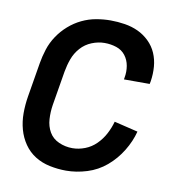

<svg xmlns="http://www.w3.org/2000/svg" viewBox="-66 -591 632 661"><g transform="rotate(10 250.0 -260.0)"><path d="M207 8Q178 8 149.5 2Q121 -4 98 -18.5Q75 -33 59.5 -55.5Q44 -78 36.5 -105Q29 -132 29 -161.5Q29 -191 34 -221L54 -341Q58 -365 66 -390Q74 -415 89 -437.5Q104 -460 124.5 -478Q145 -496 169 -507.5Q193 -519 218.5 -523.5Q244 -528 269 -528Q294 -528 319 -524Q344 -520 365.5 -510Q387 -500 404.5 -483Q422 -466 431.5 -444Q441 -422 443 -397Q445 -372 441 -346L439 -336H349L350 -342Q354 -363 350.5 -383.5Q347 -404 335 -419.5Q323 -435 303.5 -441.5Q284 -448 262 -448Q240 -448 217.5 -439Q195 -430 179 -412Q163 -394 155 -372Q147 -350 143 -327L123 -207Q119 -182 120.5 -157Q122 -132 133.5 -112Q145 -92 167.5 -82Q190 -72 215 -72Q237 -72 259 -80.5Q281 -89 298 -106Q315 -123 326 -144Q337 -165 343 -187L426 -167Q417 -132 396.5 -98.5Q376 -65 346.5 -40Q317 -15 280 -3.5Q243 8 207 8Z"/></g></svg>

Font: Iosevka Term Curly Medium
Style: Italic
Weight: 500
Italic angle: -9°
Designer: Belleve Invis
Foundry: Belleve Invis
Version: Version 32.3.0